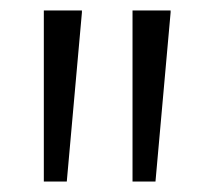

<svg xmlns="http://www.w3.org/2000/svg" viewBox="-20 -828 398 368"><path d="M137 -808V-804L108 -480H64V-808ZM307 -808V-804L278 -480H234V-808Z"/></svg>

Font: Encode Sans Narrow
Style: Regular
Weight: 400
Designer: Pablo Impallari, Andres Torresi
Foundry: Pablo Impallari, Andres Torresi
Version: Version 1.000; ttfautohint (v1.00) -l 8 -r 50 -G 200 -x 14 -